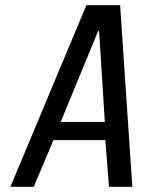

<svg xmlns="http://www.w3.org/2000/svg" viewBox="-20 -720 550 740"><path d="M20 0 313 -700H443L490 0H400L386 -180H186L110 0ZM214 -250H384L362 -600H358Z"/></svg>

Font: Cuprum
Style: Italic
Weight: 400
Italic angle: -10°
Designer: Jovanny Lemonad
Foundry: Jovanny Lemonad
Version: Version 3.000